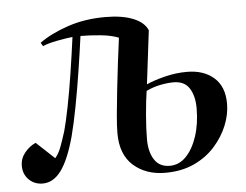

<svg xmlns="http://www.w3.org/2000/svg" viewBox="-44 -577 824 644"><g transform="rotate(-5 368.5 -255.0)"><path d="M109 -457Q148 -485 205.5 -504.5Q263 -524 332 -524Q389 -524 426 -509Q463 -494 474 -467L452 -287Q476 -298 513.5 -307.5Q551 -317 589 -317Q645 -317 679.5 -287Q714 -257 714 -199Q714 -163 699 -126Q684 -89 655.5 -57Q627 -25 585 -5.5Q543 14 488 14Q423 14 381 -23Q339 -60 339 -132Q339 -156 342.5 -194.5Q346 -233 351 -278.5Q356 -324 361.5 -369Q367 -414 372 -451Q347 -461 311 -464.5Q275 -468 244 -468Q237 -416 227.5 -354.5Q218 -293 207 -235Q196 -177 185 -135Q164 -58 137.5 -22Q111 14 75 14Q47 14 28.5 -4.5Q10 -23 10 -51Q10 -76 26 -95.5Q42 -115 63 -124L124 -67Q136 -81 144 -102Q152 -123 162 -155Q170 -184 180 -234Q190 -284 199.5 -345.5Q209 -407 217 -467Q197 -465 165.5 -459Q134 -453 116 -445ZM449 -265Q444 -233 440 -186Q436 -139 436 -103Q436 -61 453 -34.5Q470 -8 505 -8Q536 -8 559.5 -32Q583 -56 597 -98Q611 -140 611 -193Q611 -234 594.5 -260Q578 -286 541 -286Q521 -286 496 -281Q471 -276 449 -265Z"/></g></svg>

Font: Literata 72pt Medium
Style: Italic
Weight: 500
Italic angle: -2°
Designer: Latin by Veronika Burian and Jose Scaglione. Greek by Irene Vlachou. Cyrillic by Vera Evstafieva
Foundry: TypeTogether
Version: Version 3.002